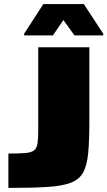

<svg xmlns="http://www.w3.org/2000/svg" viewBox="-20 -919 525 939"><path d="M21 0V-168Q74 -168 103.5 -170.5Q133 -173 146.5 -183.5Q160 -194 163.5 -217.5Q167 -241 167 -282V-688H417V-328Q417 -234 411.5 -172.5Q406 -111 387 -76Q368 -41 325.5 -25Q283 -9 209 -4.5Q135 0 21 0ZM98 -746V-754L192 -899H390L485 -754V-746H344L290 -821L239 -746Z"/></svg>

Font: Saira SemiExpanded Black
Style: Regular
Weight: 900
Width: 6
Designer: Hector Gatti with collaboration of the Omnibus-Type team
Foundry: Omnibus-Type
Version: Version 1.101